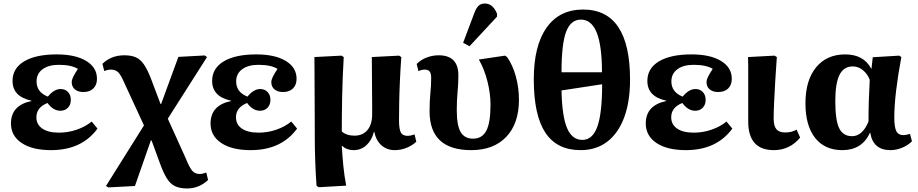

<svg xmlns="http://www.w3.org/2000/svg" viewBox="-20 -836 5200 1087"><path d="M269 14Q163 14 102.5 -26.5Q42 -67 42 -137Q42 -240 158 -264V-266Q51 -289 51 -378Q51 -449 116.5 -488.5Q182 -528 301 -528Q407 -528 468 -491Q529 -454 529 -390Q529 -355 508.5 -335Q488 -315 452 -315Q422 -315 404 -330Q386 -345 386 -371Q386 -383 394 -400Q402 -417 421 -446Q384 -469 313 -469Q255 -469 221 -444Q187 -419 187 -375Q187 -314 251 -289Q286 -332 323 -332Q349 -332 365 -315Q381 -298 381 -271Q381 -243 364.5 -226Q348 -209 322 -209Q281 -209 249 -253Q186 -228 186 -172Q186 -131 219.5 -108Q253 -85 314 -85Q366 -85 415 -102Q464 -119 499 -148L532 -108Q443 14 269 14Z M1039 231Q999 231 972 218.5Q945 206 925 174.5Q905 143 885 87L838 -41H834L744 217L593 225L580 217L795 -126L686 -362Q665 -411 649.5 -426.5Q634 -442 607 -442Q599 -442 588 -439.5Q577 -437 570 -434L560 -475Q610 -523 684 -523Q723 -523 749 -511.5Q775 -500 795 -471Q815 -442 835 -390L889 -247H892L990 -514L1139 -522L1152 -513L930 -164L1031 59Q1053 114 1069 131.5Q1085 149 1110 149Q1126 149 1148 141L1158 183Q1107 231 1039 231Z M1399 14Q1293 14 1232.5 -26.5Q1172 -67 1172 -137Q1172 -240 1288 -264V-266Q1181 -289 1181 -378Q1181 -449 1246.5 -488.5Q1312 -528 1431 -528Q1537 -528 1598 -491Q1659 -454 1659 -390Q1659 -355 1638.5 -335Q1618 -315 1582 -315Q1552 -315 1534 -330Q1516 -345 1516 -371Q1516 -383 1524 -400Q1532 -417 1551 -446Q1514 -469 1443 -469Q1385 -469 1351 -444Q1317 -419 1317 -375Q1317 -314 1381 -289Q1416 -332 1453 -332Q1479 -332 1495 -315Q1511 -298 1511 -271Q1511 -243 1494.5 -226Q1478 -209 1452 -209Q1411 -209 1379 -253Q1316 -228 1316 -172Q1316 -131 1349.5 -108Q1383 -85 1444 -85Q1496 -85 1545 -102Q1594 -119 1629 -148L1662 -108Q1573 14 1399 14Z M1785 224 1772 216Q1762 73 1762 -70Q1762 -91 1762 -136.5Q1762 -182 1761.5 -238Q1761 -294 1761 -349.5Q1761 -405 1760.5 -449Q1760 -493 1760 -513L1913 -521L1926 -513Q1919 -391 1917 -285Q1915 -179 1915 -92Q1941 -68 1987 -68Q2034 -68 2060.5 -100Q2087 -132 2087 -189Q2087 -203 2087 -233Q2087 -263 2086.5 -302.5Q2086 -342 2086 -382.5Q2086 -423 2085.5 -457.5Q2085 -492 2085 -513L2239 -521L2252 -513Q2247 -444 2244 -377.5Q2241 -311 2240 -253.5Q2239 -196 2239 -155Q2239 -105 2249.5 -86Q2260 -67 2287 -67Q2296 -67 2306 -69Q2316 -71 2327 -75L2337 -34Q2314 -12 2281.5 1Q2249 14 2215 14Q2171 14 2140 -13Q2109 -40 2099 -90H2097Q2085 -42 2054.5 -14Q2024 14 1982 14Q1943 14 1917 -10H1915Q1918 43 1923.5 100.5Q1929 158 1940 215Z M2648 14Q2412 14 2412 -206Q2412 -265 2416.5 -308Q2421 -351 2421 -395Q2421 -420 2412.5 -431Q2404 -442 2385 -442Q2366 -442 2349 -433L2339 -474Q2363 -498 2396 -510.5Q2429 -523 2463 -523Q2575 -523 2575 -410Q2575 -360 2570.5 -315.5Q2566 -271 2566 -212Q2566 -126 2588 -88.5Q2610 -51 2658 -51Q2710 -51 2733.5 -96.5Q2757 -142 2757 -242Q2757 -307 2739.5 -376Q2722 -445 2691 -499L2839 -521L2851 -513Q2883 -467 2900.5 -403Q2918 -339 2918 -271Q2918 -137 2846.5 -61.5Q2775 14 2648 14ZM2638 -574 2602 -594 2665 -761Q2676 -791 2689.5 -803.5Q2703 -816 2725 -816Q2771 -816 2794 -758V-742Z M3267 14Q3133 14 3067.5 -85Q3002 -184 3002 -387Q3002 -577 3074.5 -679.5Q3147 -782 3281 -782Q3547 -782 3547 -385Q3547 -260 3513.5 -170.5Q3480 -81 3417.5 -33.5Q3355 14 3267 14ZM3159 -427H3388Q3388 -577 3358.5 -651Q3329 -725 3269 -725Q3211 -725 3185 -656Q3159 -587 3159 -427ZM3277 -44Q3335 -44 3362 -119.5Q3389 -195 3389 -359L3159 -324Q3162 -177 3190.5 -110.5Q3219 -44 3277 -44Z M3863 14Q3757 14 3696.5 -26.5Q3636 -67 3636 -137Q3636 -240 3752 -264V-266Q3645 -289 3645 -378Q3645 -449 3710.5 -488.5Q3776 -528 3895 -528Q4001 -528 4062 -491Q4123 -454 4123 -390Q4123 -355 4102.5 -335Q4082 -315 4046 -315Q4016 -315 3998 -330Q3980 -345 3980 -371Q3980 -383 3988 -400Q3996 -417 4015 -446Q3978 -469 3907 -469Q3849 -469 3815 -444Q3781 -419 3781 -375Q3781 -314 3845 -289Q3880 -332 3917 -332Q3943 -332 3959 -315Q3975 -298 3975 -271Q3975 -243 3958.5 -226Q3942 -209 3916 -209Q3875 -209 3843 -253Q3780 -228 3780 -172Q3780 -131 3813.5 -108Q3847 -85 3908 -85Q3960 -85 4009 -102Q4058 -119 4093 -148L4126 -108Q4037 14 3863 14Z M4361 14Q4216 14 4216 -148Q4216 -171 4216 -210Q4216 -249 4216 -294.5Q4216 -340 4216 -384Q4216 -428 4216 -462.5Q4216 -497 4215 -513L4365 -521L4378 -513Q4373 -445 4369 -377.5Q4365 -310 4362.5 -254Q4360 -198 4360 -165Q4360 -123 4375.5 -104.5Q4391 -86 4425 -86Q4463 -86 4490 -102L4510 -57Q4451 14 4361 14Z M4749 14Q4649 14 4594.5 -55.5Q4540 -125 4540 -251Q4540 -381 4600 -454.5Q4660 -528 4765 -528Q4869 -528 4912 -448H4914L4921 -512L5071 -521L5083 -513Q5064 -412 5053.5 -324.5Q5043 -237 5043 -171Q5043 -116 5054.5 -93.5Q5066 -71 5095 -71Q5110 -71 5132 -78L5143 -36Q5120 -13 5087 0.5Q5054 14 5021 14Q4923 14 4907 -84H4905Q4860 14 4749 14ZM4804 -65Q4863 -65 4897 -148Q4897 -208 4899 -270.5Q4901 -333 4904 -384Q4891 -418 4865 -439Q4839 -460 4808 -460Q4757 -460 4733 -412.5Q4709 -365 4709 -263Q4709 -155 4731 -110Q4753 -65 4804 -65Z"/></svg>

Font: Literata 36pt
Style: Bold
Weight: 700
Designer: Latin by Veronika Burian and Jose Scaglione. Greek by Irene Vlachou. Cyrillic by Vera Evstafieva.
Foundry: TypeTogether
Version: Version 3.002